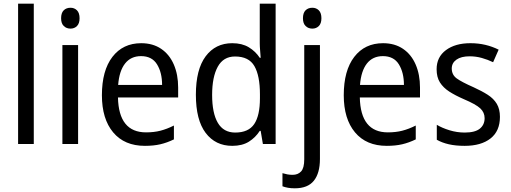

<svg xmlns="http://www.w3.org/2000/svg" viewBox="-20 -831 2769 1040"><path d="M163 -51H78V-811H163Z M362 -789Q383 -789 397 -775Q411 -761 411 -732Q411 -704 397 -690Q383 -676 362 -676Q340 -676 325.5 -690Q311 -704 311 -732Q311 -761 325 -775Q339 -789 362 -789ZM403 -587V-51H318V-587Z M745 -597Q808 -597 853 -566.5Q898 -536 921.5 -481.5Q945 -427 945 -357V-303H619Q623 -114 771 -114Q814 -114 849 -123Q884 -132 922 -151V-76Q885 -58 848.5 -49.5Q812 -41 765 -41Q654 -41 593 -114Q532 -187 532 -315Q532 -449 589 -523Q646 -597 745 -597ZM744 -527Q689 -527 657.5 -487Q626 -447 620 -371H858Q858 -438 830.5 -482.5Q803 -527 744 -527Z M1238 -41Q1147 -41 1094 -111Q1041 -181 1041 -318Q1041 -455 1094 -526Q1147 -597 1238 -597Q1291 -597 1327.5 -575Q1364 -553 1387 -518H1392Q1391 -535 1389 -557.5Q1387 -580 1387 -596V-811H1473V-51H1404L1392 -122H1387Q1364 -86 1328 -63.5Q1292 -41 1238 -41ZM1254 -113Q1326 -113 1357 -159Q1388 -205 1388 -299V-320Q1388 -421 1358 -473Q1328 -525 1253 -525Q1190 -525 1159.5 -469.5Q1129 -414 1129 -317Q1129 -218 1160 -165.5Q1191 -113 1254 -113Z M1621 -732Q1621 -761 1635 -775Q1649 -789 1672 -789Q1693 -789 1707 -775Q1721 -761 1721 -732Q1721 -704 1707 -690Q1693 -676 1672 -676Q1650 -676 1635.5 -690Q1621 -704 1621 -732ZM1577 189Q1556 189 1539.5 186Q1523 183 1510 178V107Q1523 111 1536.5 113.5Q1550 116 1565 116Q1594 116 1611 97.5Q1628 79 1628 32V-587H1713V30Q1713 107 1680 148Q1647 189 1577 189Z M2055 -597Q2118 -597 2163 -566.5Q2208 -536 2231.5 -481.5Q2255 -427 2255 -357V-303H1929Q1933 -114 2081 -114Q2124 -114 2159 -123Q2194 -132 2232 -151V-76Q2195 -58 2158.5 -49.5Q2122 -41 2075 -41Q1964 -41 1903 -114Q1842 -187 1842 -315Q1842 -449 1899 -523Q1956 -597 2055 -597ZM2054 -527Q1999 -527 1967.5 -487Q1936 -447 1930 -371H2168Q2168 -438 2140.5 -482.5Q2113 -527 2054 -527Z M2688 -198Q2688 -121 2637 -81Q2586 -41 2497 -41Q2448 -41 2411 -49.5Q2374 -58 2346 -74V-155Q2374 -138 2414.5 -125.5Q2455 -113 2497 -113Q2553 -113 2579 -134Q2605 -155 2605 -191Q2605 -222 2581.5 -244Q2558 -266 2492 -294Q2446 -314 2413.5 -335Q2381 -356 2363 -384.5Q2345 -413 2345 -456Q2345 -522 2395.5 -559.5Q2446 -597 2528 -597Q2571 -597 2609 -588Q2647 -579 2681 -562L2651 -494Q2622 -508 2590 -517Q2558 -526 2524 -526Q2478 -526 2452.5 -508Q2427 -490 2427 -460Q2427 -426 2453.5 -406.5Q2480 -387 2546 -358Q2590 -338 2622 -317.5Q2654 -297 2671 -268.5Q2688 -240 2688 -198Z"/></svg>

Font: Noto Sans Tamil UI SemiCondensed
Style: Regular
Weight: 400
Width: 4
Designer: Jelle Bosma - Monotype Design Team
Foundry: Monotype Imaging Inc.
Version: Version 2.004; ttfautohint (v1.8.4.7-5d5b)